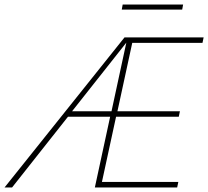

<svg xmlns="http://www.w3.org/2000/svg" viewBox="-51 -822 913 842"><path d="M529 -634 464 -334H738L733 -310H458L396 -24H731L726 0H365L432 -310H247L2 0H-31L495 -658H842L837 -634ZM438 -334 503 -635 265 -334ZM487 -802H752L748 -780H483Z"/></svg>

Font: Ysabeau Extralight
Style: Italic
Weight: 200
Italic angle: -12°
Designer: Christian Thalmann (Catharsis Fonts)
Version: Version 0.003